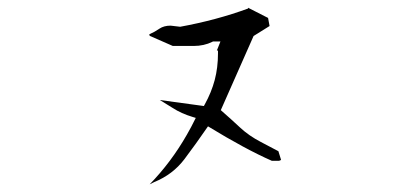

<svg xmlns="http://www.w3.org/2000/svg" viewBox="-20 -650 1040 498"><path d="M482.4 -530.8Q508.8 -530.8 530.8 -541.5L532.2 -542.5H551.8L542.5 -519H545.4V-511.7Q545.4 -474.6 536.9 -442.4Q528.3 -410.2 511.2 -379.4L508.8 -375L394.5 -390.6Q412.1 -379.9 427.7 -370.1Q450.2 -355.5 479.5 -346.7L487.8 -344.2Q475.1 -318.4 464.8 -300.8Q423.8 -229 368.2 -171.9L379.9 -177.7Q428.2 -197.3 458.3 -237.1Q488.3 -276.9 519.5 -322.3Q616.2 -263.2 685.1 -232.9H703.1Q707 -233.4 709 -235.4L702.1 -257.8L656.7 -281.7Q625.5 -297.9 602.8 -319.1Q580.1 -340.3 552.7 -364.3L637.7 -556.6L679.2 -582.5L675.3 -603.5L623.5 -629.9V-627.9Q541 -597.7 447.3 -580.6L422.4 -583.5Q405.3 -583.5 393.6 -575.7Q381.8 -567.4 367.2 -561L368.2 -557.1L428.2 -530.8Z"/></svg>

Font: Bakudai
Style: ExtraLight
Weight: 200
Version: Version 1.48